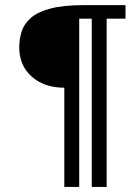

<svg xmlns="http://www.w3.org/2000/svg" viewBox="-20 -735 547 755"><path d="M232.9 0V-390.1Q154.3 -390.1 105 -433.6Q55.7 -477.1 55.7 -548.8Q55.7 -581.5 65.2 -611.3Q74.7 -641.1 101.3 -664.6Q127.9 -688 178.2 -701.4Q228.5 -714.8 309.6 -714.8H473.6V-661.6H399.4V0H340.8V-661.6H291.5V0Z"/></svg>

Font: Pontano Sans Light
Style: Regular
Weight: 300
Designer: Vernon Adams
Foundry: Vernon Adams
Version: Version 2.001